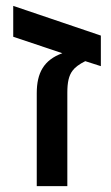

<svg xmlns="http://www.w3.org/2000/svg" viewBox="-20 -633 377 653"><path d="M105 0H209V-318C209 -353 214 -376 227 -393C235 -404 250 -415 270 -425L323 -408V-512L25 -613V-508L192 -452C129 -429 105 -385 105 -316Z"/></svg>

Font: Noto Sans Hebrew Droid Medium
Style: Regular
Weight: 500
Designer: Monotype Design Team
Foundry: Monotype Imaging Inc.
Version: Version 1.100